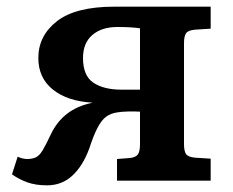

<svg xmlns="http://www.w3.org/2000/svg" viewBox="-20 -542 700 576"><path d="M121 14Q87 14 62 5Q37 -4 16 -19L33 -72Q47 -65 62 -65Q78 -65 88.5 -70.5Q99 -76 108.5 -92Q118 -108 133 -140Q169 -215 254 -233L258 -234Q183 -238 139 -273Q95 -308 95 -368Q95 -435 151 -478.5Q207 -522 323 -522H612V-456L565 -453Q544 -451 538 -442Q532 -433 532 -412V-110Q532 -89 538 -80Q544 -71 565 -69L612 -66V0H331V-65L370 -68Q387 -70 393.5 -78.5Q400 -87 400 -110V-207Q384 -208 364 -207.5Q344 -207 333 -205Q312 -202 298.5 -192Q285 -182 273 -159.5Q261 -137 248 -97Q229 -45 197.5 -15.5Q166 14 121 14ZM345 -273H400V-457Q388 -459 371 -460Q354 -461 332 -461Q285 -461 257 -437Q229 -413 229 -368Q229 -315 260 -294Q291 -273 345 -273Z"/></svg>

Font: Literata 7pt SemiBold
Style: Regular
Weight: 600
Designer: Latin by Veronika Burian and Jose Scaglione. Greek by Irene Vlachou. Cyrillic by Vera Evstafieva.
Foundry: TypeTogether
Version: Version 3.002